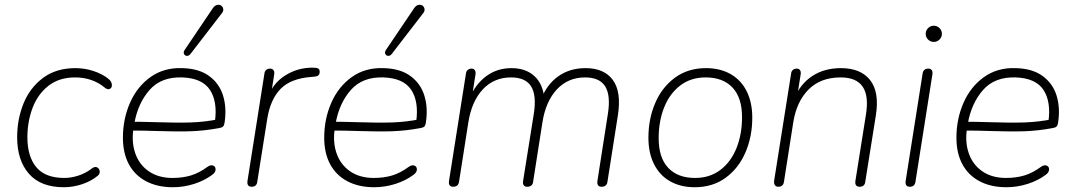

<svg xmlns="http://www.w3.org/2000/svg" viewBox="-20 -778 4507 806"><path d="M52 -202Q52 -277 78.5 -343Q105 -409 160 -450.5Q215 -492 297 -492Q335 -492 372 -480Q409 -468 434 -448Q448 -437 449.5 -423.5Q451 -410 441.5 -405Q432 -400 420 -410Q368 -453 295 -453Q228 -453 183 -417.5Q138 -382 116.5 -324.5Q95 -267 95 -202Q95 -121 132.5 -76Q170 -31 250 -31Q279 -31 309.5 -41Q340 -51 366 -71Q378 -80 387.5 -75.5Q397 -71 398.5 -59.5Q400 -48 390 -40Q362 -17 324 -4.5Q286 8 248 8Q151 8 101.5 -48.5Q52 -105 52 -202Z M496 -200Q496 -279 526 -347Q556 -415 612.5 -455Q669 -495 746 -492Q816 -490 858.5 -458.5Q901 -427 916.5 -376.5Q932 -326 923 -265Q921 -251 916 -246.5Q911 -242 898 -240Q838 -229 781.5 -227Q725 -225 639 -228Q612 -229 583 -229.5Q554 -230 524 -230L530 -267Q570 -267 638 -265Q724 -262 782 -264Q840 -266 901 -278L882 -266Q894 -351 861.5 -400.5Q829 -450 745 -453Q657 -456 608 -400.5Q559 -345 544 -260L541 -242Q531 -184 547.5 -135.5Q564 -87 604.5 -59Q645 -31 704 -31Q747 -31 781.5 -41.5Q816 -52 850 -77Q864 -87 874.5 -83Q885 -79 885 -67Q885 -55 872 -45Q839 -20 795 -6Q751 8 706 8Q641 8 593.5 -17Q546 -42 521 -88.5Q496 -135 496 -200ZM755 -568 873 -743Q883 -758 896.5 -758Q910 -758 915.5 -746Q921 -734 911 -722L780 -552Q773 -543 764.5 -543.5Q756 -544 752.5 -551.5Q749 -559 755 -568Z M1019 -19 1090 -469Q1091 -479 1097.5 -484.5Q1104 -490 1114 -490Q1123 -490 1128 -483.5Q1133 -477 1131 -465L1116 -370H1105Q1125 -428 1177 -461Q1229 -494 1292 -494Q1309 -494 1315.5 -490.5Q1322 -487 1322 -477Q1322 -467 1317 -462Q1312 -457 1298 -456L1286 -455Q1199 -448 1157 -404Q1115 -360 1102 -280L1060 -15Q1059 -5 1053 0.5Q1047 6 1036 6Q1026 6 1021.5 -0.5Q1017 -7 1019 -19Z M1341 -200Q1341 -279 1371 -347Q1401 -415 1457.5 -455Q1514 -495 1591 -492Q1661 -490 1703.5 -458.5Q1746 -427 1761.5 -376.5Q1777 -326 1768 -265Q1766 -251 1761 -246.5Q1756 -242 1743 -240Q1683 -229 1626.5 -227Q1570 -225 1484 -228Q1457 -229 1428 -229.5Q1399 -230 1369 -230L1375 -267Q1415 -267 1483 -265Q1569 -262 1627 -264Q1685 -266 1746 -278L1727 -266Q1739 -351 1706.5 -400.5Q1674 -450 1590 -453Q1502 -456 1453 -400.5Q1404 -345 1389 -260L1386 -242Q1376 -184 1392.5 -135.5Q1409 -87 1449.5 -59Q1490 -31 1549 -31Q1592 -31 1626.5 -41.5Q1661 -52 1695 -77Q1709 -87 1719.5 -83Q1730 -79 1730 -67Q1730 -55 1717 -45Q1684 -20 1640 -6Q1596 8 1551 8Q1486 8 1438.5 -17Q1391 -42 1366 -88.5Q1341 -135 1341 -200ZM1600 -568 1718 -743Q1728 -758 1741.5 -758Q1755 -758 1760.5 -746Q1766 -734 1756 -722L1625 -552Q1618 -543 1609.5 -543.5Q1601 -544 1597.5 -551.5Q1594 -559 1600 -568Z M1865 -19 1936 -469Q1937 -479 1943.5 -484.5Q1950 -490 1960 -490Q1969 -490 1973.5 -483Q1978 -476 1976 -465L1960 -363L1950 -364Q1976 -425 2021.5 -458.5Q2067 -492 2127 -492Q2187 -492 2223.5 -458.5Q2260 -425 2265 -363L2253 -364Q2276 -424 2324 -458Q2372 -492 2438 -492Q2516 -492 2552.5 -442.5Q2589 -393 2574 -295L2530 -15Q2529 -5 2522.5 0.5Q2516 6 2505 6Q2495 6 2490.5 -0.5Q2486 -7 2488 -19L2532 -301Q2544 -378 2520.5 -415.5Q2497 -453 2436 -453Q2365 -453 2318 -403Q2271 -353 2257 -264L2218 -15Q2217 -5 2210.5 0.5Q2204 6 2193 6Q2183 6 2178.5 -0.5Q2174 -7 2176 -19L2221 -301Q2233 -378 2209.5 -415.5Q2186 -453 2125 -453Q2054 -453 2007 -403Q1960 -353 1946 -264L1907 -15Q1904 6 1882 6Q1872 6 1867.5 -0.5Q1863 -7 1865 -19Z M2702 -200Q2702 -279 2730.5 -345.5Q2759 -412 2813.5 -452Q2868 -492 2944 -492Q3003 -492 3047 -467Q3091 -442 3114.5 -395Q3138 -348 3138 -284Q3138 -205 3109.5 -138.5Q3081 -72 3026.5 -32Q2972 8 2896 8Q2837 8 2793 -17Q2749 -42 2725.5 -89Q2702 -136 2702 -200ZM3095 -286Q3095 -368 3055 -410.5Q3015 -453 2942 -453Q2880 -453 2835.5 -419Q2791 -385 2768 -327Q2745 -269 2745 -198Q2745 -116 2785 -73.5Q2825 -31 2898 -31Q2960 -31 3004.5 -65Q3049 -99 3072 -157Q3095 -215 3095 -286Z M3230 -21 3301 -469Q3302 -479 3308.5 -484.5Q3315 -490 3325 -490Q3334 -490 3338.5 -483.5Q3343 -477 3341 -465L3325 -364H3314Q3339 -425 3389.5 -458.5Q3440 -492 3510 -492Q3593 -492 3632.5 -442Q3672 -392 3657 -295L3612 -13Q3609 6 3588 6Q3578 6 3573.5 -0.5Q3569 -7 3571 -19L3615 -296Q3628 -375 3601.5 -414Q3575 -453 3509 -453Q3425 -453 3374.5 -402.5Q3324 -352 3310 -264L3271 -15Q3268 6 3247 6Q3237 6 3232.5 -1.5Q3228 -9 3230 -21Z M3782 -19 3853 -469Q3856 -490 3877 -490Q3887 -490 3891.5 -483.5Q3896 -477 3894 -465L3823 -15Q3820 6 3799 6Q3789 6 3784.5 -0.5Q3780 -7 3782 -19ZM3866 -636Q3866 -650 3876 -660Q3886 -670 3900 -670Q3914 -670 3924 -660Q3934 -650 3934 -636Q3934 -622 3924 -612Q3914 -602 3900 -602Q3886 -602 3876 -612Q3866 -622 3866 -636Z M3995 -200Q3995 -279 4025 -347Q4055 -415 4111.5 -455Q4168 -495 4245 -492Q4315 -490 4357.5 -458.5Q4400 -427 4415.5 -376.5Q4431 -326 4422 -265Q4420 -251 4415 -246.5Q4410 -242 4397 -240Q4337 -229 4280.5 -227Q4224 -225 4138 -228Q4111 -229 4082 -229.5Q4053 -230 4023 -230L4029 -267Q4069 -267 4137 -265Q4223 -262 4281 -264Q4339 -266 4400 -278L4381 -266Q4393 -351 4360.5 -400.5Q4328 -450 4244 -453Q4156 -456 4107 -400.5Q4058 -345 4043 -260L4040 -242Q4030 -184 4046.5 -135.5Q4063 -87 4103.5 -59Q4144 -31 4203 -31Q4246 -31 4280.5 -41.5Q4315 -52 4349 -77Q4363 -87 4373.5 -83Q4384 -79 4384 -67Q4384 -55 4371 -45Q4338 -20 4294 -6Q4250 8 4205 8Q4140 8 4092.5 -17Q4045 -42 4020 -88.5Q3995 -135 3995 -200Z"/></svg>

Font: SN Pro Thin
Style: Italic
Weight: 200
Italic angle: -9°
Designer: Tobias Whetton
Foundry: Supernotes
Version: Version 1.003;Glyphs 3.3 (3324)